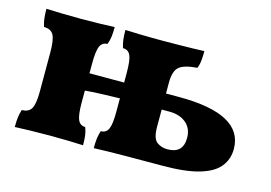

<svg xmlns="http://www.w3.org/2000/svg" viewBox="-69 -593 1029 728"><g transform="rotate(15 445.0 -229.0)"><path d="M33 3Q33 -19 35 -35Q37 -51 42 -66Q69 -66 79.5 -84.5Q90 -103 90 -153V-305Q90 -355 79.5 -373.5Q69 -392 42 -392Q37 -407 35 -423Q33 -439 33 -461Q55 -460 93.5 -459Q132 -458 172 -458Q209 -458 244.5 -459Q280 -460 301 -461Q301 -439 299 -423Q297 -407 291 -392Q271 -392 262.5 -373.5Q254 -355 254 -305V-267H390V-305Q390 -355 381.5 -373.5Q373 -392 352 -392Q347 -407 345 -423Q343 -439 343 -461Q364 -460 401 -459Q438 -458 490 -458Q518 -458 550 -458.5Q582 -459 610 -459.5Q638 -460 653 -461Q653 -442 651.5 -425Q650 -408 644 -393Q591 -389 572.5 -372Q554 -355 554 -311V-268H606Q857 -268 857 -131Q857 -91 833.5 -61.5Q810 -32 756 -16Q702 0 611 0Q537 0 464.5 0.5Q392 1 343 3Q343 -19 345 -35Q347 -51 352 -66Q373 -66 381.5 -84.5Q390 -103 390 -153V-205Q357 -204 320.5 -203Q284 -202 254 -199V-153Q254 -103 262.5 -84.5Q271 -66 291 -66Q297 -51 299 -35Q301 -19 301 3Q280 2 244.5 1Q209 0 172 0Q132 0 93.5 1Q55 2 33 3ZM554 -138Q554 -92 571.5 -78.5Q589 -65 614 -65Q675 -65 675 -126Q675 -163 650 -184Q625 -205 584 -205H554Z"/></g></svg>

Font: Vollkorn ExtraBold
Style: Regular
Weight: 800
Designer: Friedrich Althausen
Foundry: Friedrich Althausen
Version: Version 5.000; ttfautohint (v1.8.3)